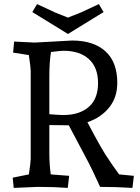

<svg xmlns="http://www.w3.org/2000/svg" viewBox="-20 -913 684 938"><path d="M149 -705 332 -715Q437 -715 495 -662.5Q553 -610 553 -508Q553 -437 513 -387.5Q473 -338 407 -316Q482 -173 513 -131Q522 -116 562 -61L634 -54L627 5Q549 0 469 0Q427 -92 414 -116L316 -301H309Q248 -301 221 -302V-167Q221 -110 228 -61L318 -54L311 5Q245 0 165 0L47 5L42 -45L121 -61Q130 -120 130 -137V-568Q130 -581 121 -644L44 -656L49 -710Q116 -707 149 -705ZM290 -665Q279 -665 229 -659Q221 -609 221 -538V-355Q271 -351 289 -351Q368 -351 413.5 -390.5Q459 -430 459 -507Q459 -584 414 -624.5Q369 -665 290 -665ZM463 -893 486 -854 312 -747 138 -854 161 -893 249 -852 312 -827 375 -852Z"/></svg>

Font: Andada SC
Style: Regular
Weight: 400
Designer: Carolina Giovagnoli
Foundry: Carolina Giovagnoli
Version: Version 1.003